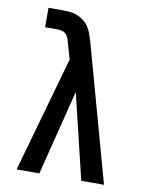

<svg xmlns="http://www.w3.org/2000/svg" viewBox="-83 -796 666 857"><g transform="rotate(10 250.0 -367.5)"><path d="M52 0 200 -524 179 -597Q179 -597 179 -597Q179 -597 179 -597V-598Q176 -608 172.5 -617.5Q169 -627 161.5 -634.5Q154 -642 143.5 -644.5Q133 -647 123 -647H67V-735H123Q141 -735 158.5 -734Q176 -733 193 -727Q210 -721 224.5 -710.5Q239 -700 249 -685.5Q259 -671 265 -654.5Q271 -638 276 -621L448 0H345L252 -386L155 0Z"/></g></svg>

Font: Iosevka Slab Semibold
Style: Regular
Weight: 600
Monospace: yes
Designer: Belleve Invis
Foundry: Belleve Invis
Version: Version 11.1.1; ttfautohint (v1.8.3)